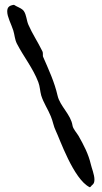

<svg xmlns="http://www.w3.org/2000/svg" viewBox="-20 -742 422 797"><path d="M38 -722C15 -719 10 -709 10 -694C10 -672 27 -641 35 -616C41 -597 41 -579 50 -561C79 -505 117 -459 139 -401C146 -383 146 -364 151 -346C161 -314 179 -289 191 -259C200 -238 202 -218 212 -198C227 -168 285 2 352 35C355 37 361 26 364 25C370 20 372 13 372 3C372 -17 360 -46 357 -60C347 -103 328 -139 306 -178C299 -190 283 -207 281 -221C274 -267 229 -301 219 -345C206 -402 182 -453 159 -506C158 -508 158 -510 158 -512V-518C158 -521 158 -526 155 -531C137 -568 114 -602 98 -639C90 -657 90 -680 79 -696C71 -708 49 -714 38 -722Z"/></svg>

Font: Ancial
Style: Regular
Weight: 400
Designer: Daytona Mess (Anne-Dauphine Borione)
Foundry: Daytona Mess (Anne-Dauphine Borione)
Version: Version 1.000;Glyphs 3.2 (3192)